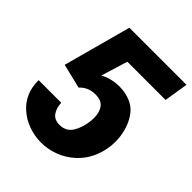

<svg xmlns="http://www.w3.org/2000/svg" viewBox="-201 -832 964 964"><g transform="rotate(45 281.0 -350.0)"><path d="M59.1 -349.6 157.2 -710.9H562.5L542 -583H270.5L227.1 -440.9Q245.1 -452.6 273.2 -460Q301.3 -467.3 332 -467.3Q375 -467.3 412.6 -450.7Q450.2 -434.1 473.6 -397.5Q492.7 -367.7 502.7 -331.5Q512.7 -295.4 512.7 -256.3Q512.7 -200.2 491.2 -147.5Q469.7 -94.7 426.8 -56.2Q389.6 -22.9 344 -6.1Q298.3 10.7 251 10.7Q204.6 10.7 161.4 -4.9Q118.2 -20.5 85.4 -49.8Q20 -107.9 21 -202.6H181.6Q183.1 -165 200.4 -141.4Q217.8 -117.7 253.9 -117.7Q299.8 -117.7 322.8 -154.5Q345.7 -191.4 351.1 -243.7Q352.1 -251 352.1 -265.1Q352.1 -305.7 333.7 -329.8Q315.4 -354 273.9 -354Q221.7 -354 189.5 -317.9Z"/></g></svg>

Font: Mardoto Black
Style: Italic
Weight: 900
Italic angle: -12°
Designer: Christian Robertson, Vahan Hovhannisyan
Foundry: Google
Version: Version 1.000